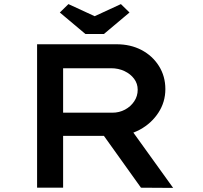

<svg xmlns="http://www.w3.org/2000/svg" viewBox="-20 -916 990 937"><path d="M161 0V-700H549Q617 -700 670.5 -672Q724 -644 755.5 -594Q787 -544 787 -481Q787 -418 753 -366Q719 -314 663 -283.5Q607 -253 538 -253H288V0ZM668 0 442 -316 579 -341 825 1ZM288 -366H528Q562 -366 590 -381Q618 -396 635 -421.5Q652 -447 652 -478Q652 -508 634.5 -531.5Q617 -555 587.5 -569Q558 -583 522 -583H288ZM397 -750 272 -855 314 -896 457 -830H427L570 -896L612 -855L487 -750Z"/></svg>

Font: Lexend Tera Medium
Style: Regular
Weight: 500
Designer: Bonnie Shaver-Troup, Thomas Jockin
Foundry: Lexend
Version: Version 1.007